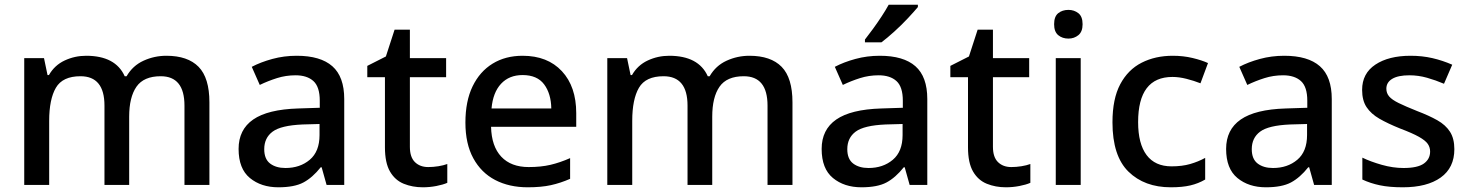

<svg xmlns="http://www.w3.org/2000/svg" viewBox="-20 -786 6244 816"><path d="M687 -549Q778 -549 824 -502Q870 -455 870 -351V0H764V-337Q764 -462 663 -462Q591 -462 560 -417.5Q529 -373 529 -290V0H424V-337Q424 -462 322 -462Q246 -462 217.5 -413Q189 -364 189 -272V0H83V-539H167L182 -467H188Q212 -509 255 -529Q298 -549 346 -549Q471 -549 510 -462H518Q544 -507 590 -528Q636 -549 687 -549Z M1241 -549Q1342 -549 1392.5 -504.5Q1443 -460 1443 -365V0H1368L1347 -75H1343Q1308 -31 1269.5 -10.5Q1231 10 1163 10Q1090 10 1042 -29.5Q994 -69 994 -153Q994 -235 1056 -278Q1118 -321 1247 -325L1339 -328V-358Q1339 -417 1312 -441.5Q1285 -466 1236 -466Q1195 -466 1157 -454Q1119 -442 1084 -425L1050 -502Q1088 -522 1137.5 -535.5Q1187 -549 1241 -549ZM1266 -257Q1174 -253 1138.5 -226.5Q1103 -200 1103 -152Q1103 -110 1128 -91Q1153 -72 1193 -72Q1255 -72 1296.5 -107Q1338 -142 1338 -212V-259Z M1800 -76Q1821 -76 1843 -79.5Q1865 -83 1881 -89V-9Q1863 -1 1834.5 4.5Q1806 10 1777 10Q1733 10 1696 -5Q1659 -20 1637.5 -57Q1616 -94 1616 -160V-458H1541V-506L1620 -546L1657 -660H1722V-539H1876V-458H1722V-162Q1722 -118 1743.5 -97Q1765 -76 1800 -76Z M2201 -549Q2307 -549 2368 -483.5Q2429 -418 2429 -305V-247H2067Q2069 -164 2110.5 -120Q2152 -76 2227 -76Q2279 -76 2319.5 -85.5Q2360 -95 2403 -114V-26Q2362 -8 2321 1Q2280 10 2223 10Q2144 10 2084.5 -21Q2025 -52 1991.5 -113.5Q1958 -175 1958 -265Q1958 -356 1988.5 -419Q2019 -482 2073.5 -515.5Q2128 -549 2201 -549ZM2201 -467Q2144 -467 2109.5 -430Q2075 -393 2069 -325H2323Q2322 -388 2292.5 -427.5Q2263 -467 2201 -467Z M3165 -549Q3256 -549 3302 -502Q3348 -455 3348 -351V0H3242V-337Q3242 -462 3141 -462Q3069 -462 3038 -417.5Q3007 -373 3007 -290V0H2902V-337Q2902 -462 2800 -462Q2724 -462 2695.5 -413Q2667 -364 2667 -272V0H2561V-539H2645L2660 -467H2666Q2690 -509 2733 -529Q2776 -549 2824 -549Q2949 -549 2988 -462H2996Q3022 -507 3068 -528Q3114 -549 3165 -549Z M3719 -549Q3820 -549 3870.5 -504.5Q3921 -460 3921 -365V0H3846L3825 -75H3821Q3786 -31 3747.5 -10.5Q3709 10 3641 10Q3568 10 3520 -29.5Q3472 -69 3472 -153Q3472 -235 3534 -278Q3596 -321 3725 -325L3817 -328V-358Q3817 -417 3790 -441.5Q3763 -466 3714 -466Q3673 -466 3635 -454Q3597 -442 3562 -425L3528 -502Q3566 -522 3615.5 -535.5Q3665 -549 3719 -549ZM3744 -257Q3652 -253 3616.5 -226.5Q3581 -200 3581 -152Q3581 -110 3606 -91Q3631 -72 3671 -72Q3733 -72 3774.5 -107Q3816 -142 3816 -212V-259ZM3881 -756Q3866 -738 3839 -709Q3812 -680 3781 -652Q3750 -624 3726 -606H3656V-618Q3671 -637 3690 -663Q3709 -689 3727 -716.5Q3745 -744 3757 -766H3881Z M4278 -76Q4299 -76 4321 -79.5Q4343 -83 4359 -89V-9Q4341 -1 4312.5 4.5Q4284 10 4255 10Q4211 10 4174 -5Q4137 -20 4115.5 -57Q4094 -94 4094 -160V-458H4019V-506L4098 -546L4135 -660H4200V-539H4354V-458H4200V-162Q4200 -118 4221.5 -97Q4243 -76 4278 -76Z M4521 -744Q4545 -744 4563 -730Q4581 -716 4581 -683Q4581 -651 4563 -636.5Q4545 -622 4521 -622Q4495 -622 4477.5 -636.5Q4460 -651 4460 -683Q4460 -716 4477.5 -730Q4495 -744 4521 -744ZM4573 -539V0H4467V-539Z M4956 10Q4844 10 4776 -56.5Q4708 -123 4708 -266Q4708 -366 4741 -428Q4774 -490 4832 -519.5Q4890 -549 4964 -549Q5009 -549 5048.5 -539.5Q5088 -530 5114 -518L5082 -432Q5054 -443 5022.5 -451Q4991 -459 4963 -459Q4817 -459 4817 -267Q4817 -175 4853 -127Q4889 -79 4959 -79Q5004 -79 5038.5 -89Q5073 -99 5102 -115V-23Q5073 -6 5039 2Q5005 10 4956 10Z M5438 -549Q5539 -549 5589.5 -504.5Q5640 -460 5640 -365V0H5565L5544 -75H5540Q5505 -31 5466.5 -10.5Q5428 10 5360 10Q5287 10 5239 -29.5Q5191 -69 5191 -153Q5191 -235 5253 -278Q5315 -321 5444 -325L5536 -328V-358Q5536 -417 5509 -441.5Q5482 -466 5433 -466Q5392 -466 5354 -454Q5316 -442 5281 -425L5247 -502Q5285 -522 5334.5 -535.5Q5384 -549 5438 -549ZM5463 -257Q5371 -253 5335.5 -226.5Q5300 -200 5300 -152Q5300 -110 5325 -91Q5350 -72 5390 -72Q5452 -72 5493.5 -107Q5535 -142 5535 -212V-259Z M6161 -152Q6161 -73 6103 -31.5Q6045 10 5942 10Q5885 10 5844.5 1.5Q5804 -7 5770 -23V-116Q5805 -99 5852.5 -85.5Q5900 -72 5945 -72Q6005 -72 6031.5 -91Q6058 -110 6058 -142Q6058 -160 6048 -174.5Q6038 -189 6010.5 -204.5Q5983 -220 5930 -240Q5878 -261 5842.5 -281.5Q5807 -302 5788 -330.5Q5769 -359 5769 -404Q5769 -474 5825.5 -511.5Q5882 -549 5975 -549Q6024 -549 6067.5 -539Q6111 -529 6152 -511L6117 -430Q6082 -445 6045 -455.5Q6008 -466 5970 -466Q5922 -466 5897 -451Q5872 -436 5872 -409Q5872 -390 5884 -376Q5896 -362 5924.5 -348Q5953 -334 6003 -314Q6053 -295 6088.5 -275Q6124 -255 6142.5 -226Q6161 -197 6161 -152Z"/></svg>

Font: Noto Sans Tamil Medium
Style: Regular
Weight: 500
Designer: Jelle Bosma - Monotype Design Team
Foundry: Monotype Imaging Inc.
Version: Version 2.004; ttfautohint (v1.8.4.7-5d5b)